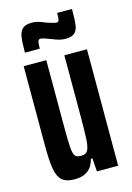

<svg xmlns="http://www.w3.org/2000/svg" viewBox="-109 -748 558 812"><g transform="rotate(-15 170.0 -341.5)"><path d="M30 -163V-510H129V-219Q129 -151 131.5 -124Q134 -97 141.5 -89Q149 -81 168 -81Q188 -81 196 -95Q204 -109 206 -143.5Q208 -178 208 -262V-510H307V0H214L210 -58H203Q187 8 116 8Q79 8 61 -7.5Q43 -23 36.5 -58.5Q30 -94 30 -163ZM110 -679Q125 -679 137 -675.5Q149 -672 171 -663Q204 -652 212 -652Q221 -652 223 -660Q225 -668 225 -691H290Q290 -644 287 -621.5Q284 -599 271.5 -587.5Q259 -576 232 -576Q217 -576 204 -579.5Q191 -583 172 -591Q139 -604 128 -604Q120 -604 117.5 -595.5Q115 -587 115 -564H50Q50 -610 53.5 -632.5Q57 -655 69.5 -667Q82 -679 110 -679Z"/></g></svg>

Font: Saira Ultra Condensed
Style: Bold
Weight: 700
Width: 1
Designer: Hector Gatti with collaboration of the Omnibus-Type team
Foundry: Omnibus-Type
Version: Version 1.001; ttfautohint (v1.8)